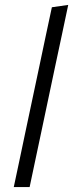

<svg xmlns="http://www.w3.org/2000/svg" viewBox="-20 -761 298 781"><path d="M36 0Q48 -55.5 58.8 -107.2Q69.5 -159 82.5 -220L140.5 -493.5Q153.5 -556 166.2 -615.5Q179 -675 191 -731.5L257.5 -741Q244.5 -680 231.8 -619.5Q219 -559 205 -494L147 -219.5Q134 -157.5 123 -106.5Q112 -55.5 100.5 0Z"/></svg>

Font: Commissioner Light
Style: Italic
Weight: 300
Italic angle: -12°
Designer: Kostas Bartsokas
Foundry: Kostas Bartsokas
Version: Version 1.000; ttfautohint (v1.8.3)